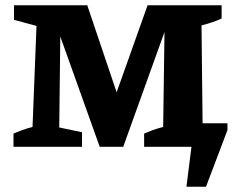

<svg xmlns="http://www.w3.org/2000/svg" viewBox="-20 -555 902 726"><path d="M840 -63 759 151H685L704 0H525V-50Q544 -58 559 -63.5Q574 -69 597 -75L602 -434L446 0H357L208 -417L204 -73L290 -55V0H31V-50Q48 -57 64 -63Q80 -69 103 -75L118 -457L33 -480V-535H310L421 -206L538 -535H818V-485Q801 -477 781.5 -470.5Q762 -464 742 -459L746 -89H840Z"/></svg>

Font: Piazzolla SC
Style: Bold
Weight: 700
Designer: Juan Pablo del Peral
Foundry: Huerta Tipografica
Version: Version 1.330